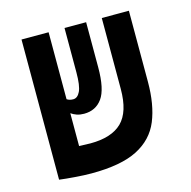

<svg xmlns="http://www.w3.org/2000/svg" viewBox="-92 -676 769 775"><g transform="rotate(-15 293.0 -288.5)"><path d="M197.8 9.3Q168 9.3 129.4 6.3Q90.8 3.4 64.9 0V-0.5H64V-585.9H177.2V-306.2Q187.5 -298.8 203.6 -298.8Q221.7 -298.8 232.7 -321.8Q243.7 -344.7 243.7 -400.9V-585.9H334V-397Q334 -306.2 306.9 -268.6Q279.8 -231 231 -231Q213.9 -231 200.7 -235.6Q187.5 -240.2 177.2 -247.6V-110.4Q207.5 -108.9 224.1 -108.9Q313 -108.9 356.2 -151.1Q399.4 -193.4 399.4 -289.6V-585.9H512.7V-289.1Q512.7 -193.8 485.4 -127.2Q458 -60.5 389.6 -25.6Q321.3 9.3 197.8 9.3Z"/></g></svg>

Font: CaskaydiaCove NF SemiBold
Style: Regular
Weight: 600
Designer: Aaron Bell
Foundry: Saja Typeworks
Version: Version 2111.001; VTT 6.35;Nerd Fonts 3.2.1